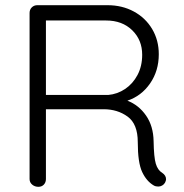

<svg xmlns="http://www.w3.org/2000/svg" viewBox="-20 -720 710 740"><path d="M620 -29Q620 -24 616 -16Q612 -9 605 -5Q598 -1 590 -1Q580 -1 573 -5Q545 -21 528 -57Q511 -93 511 -172Q511 -242 472 -270.5Q433 -299 379 -299H157V-30Q157 -17 149 -8.5Q141 0 128 0Q114 0 104 -8.5Q94 -17 94 -30V-670Q94 -683 102.5 -691.5Q111 -700 124 -700H394Q451 -700 496 -675.5Q541 -651 566.5 -608Q592 -565 592 -511Q592 -447 558.5 -398.5Q525 -350 471 -332Q515 -315 543 -274.5Q571 -234 572 -176Q573 -114 580.5 -89Q588 -64 605 -54Q620 -44 620 -29ZM397 -354Q432 -357 462 -377Q492 -397 510 -431Q528 -465 528 -509Q528 -566 489.5 -603.5Q451 -641 389 -641H157V-354Z"/></svg>

Font: Quicksand
Style: Regular
Weight: 400
Designer: Andrew Paglinawan
Foundry: Andrew Paglinawan
Version: Version 3.000